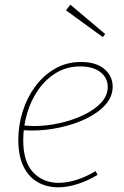

<svg xmlns="http://www.w3.org/2000/svg" viewBox="-20 -792 527 818"><path d="M228 6Q179 6 140.5 -16Q102 -38 80 -83Q58 -128 58 -196Q58 -258 76.5 -317Q95 -376 130 -423.5Q165 -471 214.5 -499.5Q264 -528 325 -528Q389 -528 424.5 -498Q460 -468 460 -423Q460 -380 429 -345.5Q398 -311 347 -286.5Q296 -262 236 -249Q176 -236 118 -236Q105 -236 94.5 -236.5Q84 -237 73 -238L77 -258Q88 -257 100.5 -256Q113 -255 126 -255Q177 -255 232 -267Q287 -279 334 -301Q381 -323 410 -353.5Q439 -384 439 -422Q439 -460 408 -484.5Q377 -509 322 -509Q265 -509 220 -482Q175 -455 143.5 -410Q112 -365 95.5 -309Q79 -253 79 -195Q79 -102 121.5 -57.5Q164 -13 230 -13Q265 -13 305.5 -25.5Q346 -38 387 -63L396 -47Q352 -21 309 -7.5Q266 6 228 6ZM280 -772 428 -647 418 -634 261 -748Z"/></svg>

Font: Bitter Thin
Style: Italic
Weight: 100
Italic angle: -9°
Designer: Sol Matas, and Bitter project Authors
Foundry: Sol Matas
Version: Version 2.002